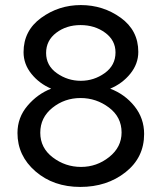

<svg xmlns="http://www.w3.org/2000/svg" viewBox="-20 -730 638 758"><path d="M297 8Q191 8 120 -53.5Q49 -115 49 -205Q49 -266 88.5 -312.5Q128 -359 182 -380Q135 -400 104 -438.5Q73 -477 73 -524Q73 -609 142.5 -659.5Q212 -710 299 -710Q387 -710 456.5 -660Q526 -610 526 -525Q526 -478 494.5 -439Q463 -400 415 -380Q473 -358 511 -310.5Q549 -263 549 -201Q549 -108 475.5 -50Q402 8 297 8ZM436 -523Q436 -571 395 -601Q354 -631 298 -631Q242 -631 202 -600.5Q162 -570 162 -521Q162 -471 204.5 -441Q247 -411 299 -411Q351 -411 393.5 -441.5Q436 -472 436 -523ZM298 -343Q235 -343 187 -304.5Q139 -266 139 -206Q139 -146 188.5 -108.5Q238 -71 300 -71Q362 -71 411 -110Q460 -149 460 -207Q460 -268 410 -305.5Q360 -343 298 -343Z"/></svg>

Font: Raleway-v4020 Medium
Style: Regular
Weight: 500
Designer: Matt McInerney, Pablo Impallari, Rodrigo Fuenzalida
Foundry: Matt McInerney, Pablo Impallari, Rodrigo Fuenzalida
Version: Version 4.020;PS 004.020;hotconv 1.0.88;makeotf.lib2.5.64775